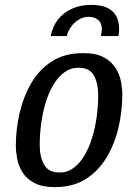

<svg xmlns="http://www.w3.org/2000/svg" viewBox="-20 -748 536 788"><path d="M205 20Q153 20 121 3Q89 -14 72.5 -40.5Q56 -67 50.5 -96.5Q45 -126 45 -150Q45 -217 60.5 -284Q76 -351 108.5 -407Q141 -463 193.5 -496.5Q246 -530 321 -530Q374 -530 405.5 -513Q437 -496 454 -469.5Q471 -443 476.5 -413.5Q482 -384 482 -360Q482 -293 466.5 -225.5Q451 -158 418 -102.5Q385 -47 332.5 -13.5Q280 20 205 20ZM225 -40Q257 -40 282.5 -59Q308 -78 327 -110.5Q346 -143 358.5 -184Q371 -225 377 -269.5Q383 -314 383 -357Q383 -406 365.5 -438Q348 -470 302 -470Q270 -470 244 -451Q218 -432 199 -400Q180 -368 167.5 -327Q155 -286 149 -241Q143 -196 143 -153Q143 -104 161 -72Q179 -40 225 -40ZM188 -600Q196 -640 218.5 -668.5Q241 -697 276 -712.5Q311 -728 354 -728Q394 -728 419 -716.5Q444 -705 456.5 -683Q469 -661 469 -628Q469 -615 466 -600H394Q396 -611 397 -617Q398 -623 398 -629Q398 -654 382.5 -666.5Q367 -679 344 -679Q322 -679 302.5 -667Q283 -655 270.5 -636.5Q258 -618 254 -600Z"/></svg>

Font: Sansita Swashed Light Light
Style: Regular
Weight: 300
Version: Version 1.003